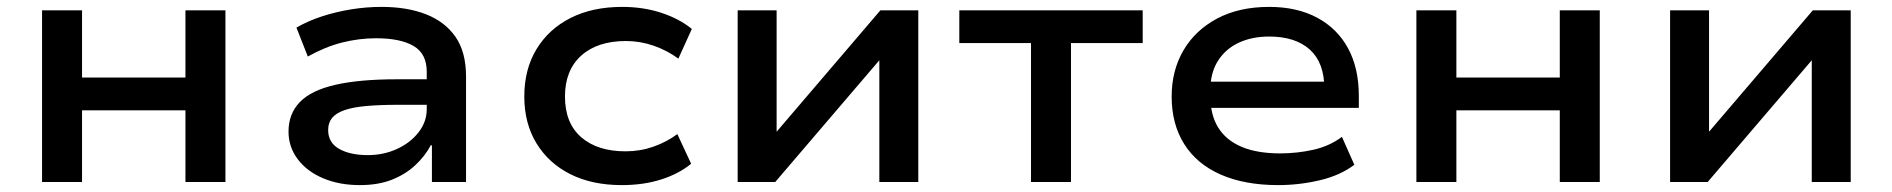

<svg xmlns="http://www.w3.org/2000/svg" viewBox="-20 -528 5490 557"><path d="M102 0V-498H218V-303H518V-498H634V0H518V-208H218V0Z M1024 9Q964 9 917 -11Q870 -31 843.5 -66.5Q817 -102 817 -146Q817 -198 850 -232Q883 -266 953 -282Q1023 -298 1132 -298H1236V-224H1138Q1082 -224 1043 -220.5Q1004 -217 979.5 -208.5Q955 -200 943.5 -186Q932 -172 932 -151Q932 -114 964 -96Q996 -78 1047 -78Q1093 -78 1132 -96Q1171 -114 1194.5 -144.5Q1218 -175 1218 -211V-320Q1218 -372 1180 -394.5Q1142 -417 1071 -417Q1021 -417 972 -404.5Q923 -392 873 -364L840 -448Q875 -468 915.5 -481Q956 -494 999.5 -501Q1043 -508 1087 -508Q1161 -508 1216 -486.5Q1271 -465 1301.5 -421Q1332 -377 1332 -306V0H1233V-106L1230 -107Q1213 -75 1184.5 -48.5Q1156 -22 1116.5 -6.5Q1077 9 1024 9Z M1784 9Q1698 9 1635 -22.5Q1572 -54 1536.5 -112Q1501 -170 1501 -248Q1501 -327 1536.5 -385.5Q1572 -444 1635.5 -476Q1699 -508 1785 -508Q1847 -508 1899.5 -490.5Q1952 -473 1987 -444L1948 -358Q1915 -382 1876 -395.5Q1837 -409 1796 -409Q1713 -409 1666 -366.5Q1619 -324 1619 -248Q1619 -171 1666 -130Q1713 -89 1795 -89Q1837 -89 1875.5 -102.5Q1914 -116 1945 -139L1985 -53Q1950 -24 1898.5 -7.5Q1847 9 1784 9Z M2120 0V-498H2233V-140H2228L2534 -498H2644V0H2531V-359H2536L2229 0Z M2971 0V-403H2763V-498H3295V-403H3087V0Z M3688 9Q3591 9 3521.5 -21.5Q3452 -52 3415.5 -110Q3379 -168 3379 -248Q3379 -323 3413 -381.5Q3447 -440 3510.5 -474Q3574 -508 3662 -508Q3743 -508 3801.5 -476.5Q3860 -445 3891 -387.5Q3922 -330 3922 -250V-215H3468V-291H3842L3822 -271Q3822 -346 3780 -384Q3738 -422 3662 -422Q3612 -422 3573.5 -404Q3535 -386 3513 -351Q3491 -316 3491 -264V-252Q3491 -195 3514 -158Q3537 -121 3582 -102Q3627 -83 3694 -83Q3743 -83 3790 -93.5Q3837 -104 3873 -131L3909 -50Q3868 -19 3808.5 -5Q3749 9 3688 9Z M4089 0V-498H4205V-303H4505V-498H4621V0H4505V-208H4205V0Z M4825 0V-498H4938V-140H4933L5239 -498H5349V0H5236V-359H5241L4934 0Z"/></svg>

Font: Nunito Sans 7pt SemiExpanded SemiBold
Style: Regular
Weight: 600
Width: 6
Designer: Vernon Adams
Foundry: Vernon Adams
Version: Version 3.101;gftools[0.9.27]